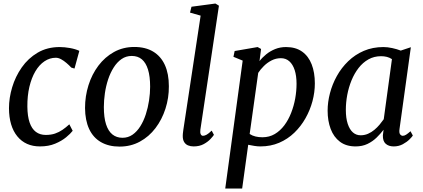

<svg xmlns="http://www.w3.org/2000/svg" viewBox="-20 -838 2451 1112"><path d="M211.5 10Q128 10 80.2 -48.5Q32.5 -107 32 -211.5Q32 -270.5 50.5 -332.5Q69 -394.5 106 -447.5Q143 -500.5 198.2 -533Q253.5 -565.5 326 -565.5Q353.5 -565.5 385.5 -559.8Q417.5 -554 439.5 -543.5L411.5 -441L393 -446.5Q380.5 -460 365 -473.2Q349.5 -486.5 333.8 -495Q318 -503.5 303.5 -503.5Q268 -503.5 237.5 -483Q207 -462.5 184.8 -424.8Q162.5 -387 150.2 -335Q138 -283 138.5 -220.5Q139 -165 151.5 -128.5Q164 -92 187.8 -74.2Q211.5 -56.5 245 -56.5Q275.5 -56.5 298.8 -64.5Q322 -72.5 342 -86.2Q362 -100 381.5 -118L401 -80.5Q388.5 -64 362.8 -42.8Q337 -21.5 299.2 -5.8Q261.5 10 211.5 10Z M758 -566Q822.5 -566 867 -539.2Q911.5 -512.5 934.8 -461.8Q958 -411 958 -338.5Q958.5 -271 938.2 -208.2Q918 -145.5 880.5 -96Q843 -46.5 790.2 -17.8Q737.5 11 672.5 11Q609.5 11 564.5 -15Q519.5 -41 496.2 -91.2Q473 -141.5 472.5 -212.5Q472.5 -281 492.5 -344.5Q512.5 -408 550 -457.8Q587.5 -507.5 640.2 -536.8Q693 -566 758 -566ZM743 -514Q710 -514 684 -496Q658 -478 638.5 -447.2Q619 -416.5 606.2 -378Q593.5 -339.5 587.5 -298Q581.5 -256.5 581.5 -218Q581.5 -157.5 594.2 -118Q607 -78.5 631.2 -59.2Q655.5 -40 689.5 -40Q722 -40 747.8 -58Q773.5 -76 792.8 -106.8Q812 -137.5 824.5 -176Q837 -214.5 843.2 -255.8Q849.5 -297 849.5 -335.5Q849.5 -396 837.2 -435.2Q825 -474.5 801.8 -494.2Q778.5 -514 743 -514Z M1140.5 -87Q1138 -70 1142.5 -60.8Q1147 -51.5 1155.5 -51.5Q1165 -51.5 1176.5 -57.8Q1188 -64 1206 -81.5L1219 -57Q1214 -49 1199.2 -33Q1184.5 -17 1160 -3.5Q1135.5 10 1101 10Q1083.5 10 1069 4Q1054.5 -2 1046.2 -16Q1038 -30 1038.5 -52Q1038.5 -56.5 1039 -62.8Q1039.5 -69 1040.5 -76Q1041.5 -83 1042 -87.5L1142 -747.5L1080.5 -765L1089 -799L1227.5 -817.5L1248 -805Z M1284.5 254 1385.5 -487 1332 -509 1339 -542.5 1472 -565.5 1492 -554.5 1483 -484Q1499 -505 1521.8 -523.5Q1544.5 -542 1573.5 -553.8Q1602.5 -565.5 1636.5 -565.5Q1692.5 -565.5 1729.5 -539.2Q1766.5 -513 1785 -465.5Q1803.5 -418 1803.5 -355Q1803.5 -304 1789.8 -252.2Q1776 -200.5 1749.5 -153.5Q1723 -106.5 1684.8 -69.5Q1646.5 -32.5 1597 -11.2Q1547.5 10 1488 10Q1471 10 1452.8 7Q1434.5 4 1417.5 0.5L1382.5 254ZM1426 -62Q1441 -52 1459.8 -47.5Q1478.5 -43 1499.5 -43Q1540 -43 1571.5 -61.8Q1603 -80.5 1626.8 -112.2Q1650.5 -144 1666.2 -184.2Q1682 -224.5 1689.8 -267.8Q1697.5 -311 1697.5 -352.5Q1697.5 -398.5 1686.8 -431.8Q1676 -465 1655.8 -483Q1635.5 -501 1607 -501Q1578 -501 1552.8 -488Q1527.5 -475 1507.8 -455.2Q1488 -435.5 1475.5 -416Z M2294 -92Q2290.5 -69 2297.2 -60.2Q2304 -51.5 2313 -51.5Q2322 -51.5 2332.2 -58Q2342.5 -64.5 2357.5 -78L2371 -53Q2367 -46 2351.8 -30.8Q2336.5 -15.5 2313 -2.8Q2289.5 10 2260 10Q2231.5 10 2214 -5.2Q2196.5 -20.5 2197.5 -54.5L2201.5 -86.5Q2184 -63.5 2161.2 -41.2Q2138.5 -19 2108.5 -4.5Q2078.5 10 2039.5 10Q1985 10 1949 -17Q1913 -44 1895.2 -91Q1877.5 -138 1877.5 -197Q1877.5 -246.5 1891 -298.2Q1904.5 -350 1931 -397.8Q1957.5 -445.5 1996.8 -483.5Q2036 -521.5 2087.2 -543.5Q2138.5 -565.5 2201 -565.5Q2224.5 -565.5 2252 -559.5Q2279.5 -553.5 2301 -545L2359.5 -564.5ZM2250 -495.5Q2236.5 -504.5 2220.8 -508.5Q2205 -512.5 2187 -512.5Q2146.5 -512.5 2114 -494.2Q2081.5 -476 2057 -444.5Q2032.5 -413 2016 -372.8Q1999.5 -332.5 1991.2 -288.5Q1983 -244.5 1983 -201.5Q1983 -153.5 1994 -120.5Q2005 -87.5 2024 -71Q2043 -54.5 2068.5 -54.5Q2091.5 -54.5 2111.5 -63.2Q2131.5 -72 2148.2 -86Q2165 -100 2178.5 -116.2Q2192 -132.5 2202.5 -147.5Z"/></svg>

Font: Merriweather 24pt
Style: Italic
Weight: 400
Italic angle: -7.8°
Designer: Eben Sorkin
Foundry: Eben Sorkin
Version: Version 2.101